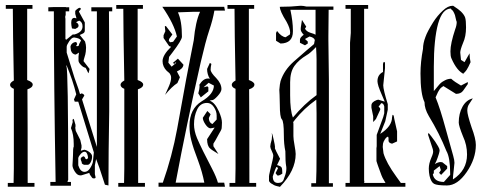

<svg xmlns="http://www.w3.org/2000/svg" viewBox="-20 -742 1927 763"><path d="M89 -387Q90 -262 90 -15H117V0H11V-15H34L35 -72V-389Q20 -395 20 -405Q20 -414 35 -422Q31 -626 31 -707H3V-722H109V-707H88V-424Q110 -416 110 -406Q110 -394 89 -387Z M316 -139Q309 -139 301 -130.5Q293 -122 291 -114V-85Q299 -59 316 -59Q328 -59 337 -72Q346 -85 349 -98L353 -136L291 -338H277L274 -347L283 -367Q270 -421 244 -484V-478Q251 -465 251 -27L249 -23Q249 -20 248 -19H262V-4H180V-19H201Q194 -421 194 -697H172V-713L195 -714H242V-713H255V-697H241V-683L239 -675L240 -667V-587L243 -584L269 -605H276Q308 -614 308 -637Q308 -654 295 -660Q293 -659 290.5 -658Q288 -657 286 -656Q284 -655 283 -652Q289 -651 291.5 -644Q294 -637 288 -632Q280 -627 279 -627L266 -629Q263 -642 263 -651Q263 -671 276 -671Q278 -671 284 -669L279 -687V-698Q279 -700 286 -705.5Q293 -711 296 -711Q301 -711 301 -707Q301 -704 297 -700.5Q293 -697 294 -695L317 -653V-620Q317 -615 314 -612Q311 -609 304.5 -606.5Q298 -604 297 -603L318 -577Q322 -564 322 -553Q322 -544 321 -537Q320 -530 319 -525.5Q318 -521 315.5 -513.5Q313 -506 312 -499L336 -468L332 -451Q330 -452 325.5 -462.5Q321 -473 319 -473Q311 -474 301.5 -484Q292 -494 292 -501V-518L294 -533L281 -525Q267 -526 262 -541L260 -556Q261 -564 267.5 -569.5Q274 -575 283 -575L287 -567L283 -561Q283 -557 290 -559Q295 -561 294 -566L302 -581Q298 -590 275 -593H274Q265 -593 255 -578Q245 -563 245 -556V-533L276 -433L292 -388L298 -368L305 -371Q315 -367 315 -362L306 -347L365 -158V-697H343V-713H426V-697H413Q414 -584 414 -356V-299Q411 -132 411 -5L397 -8L375 -75L362 -110L357 -85V-50L360 -37Q359 -33 354 -33Q350 -33 348 -34Q346 -35 343 -40L340 -44Q335 -51 335 -55L306 -46Q304 -45 299 -45Q287 -45 277.5 -60Q268 -75 268 -85Q268 -90 269 -102Q270 -114 270 -123Q270 -156 273 -159V-170Q273 -208 262 -233L269 -257L268 -266L273 -270L280 -246V-239Q280 -236 279 -235L281 -222L299 -186L304 -164V-155L301 -143L315 -147Q326 -145 336 -137Q346 -129 346 -120Q346 -108 340.5 -97.5Q335 -87 328 -87H315Q314 -87 312 -88Q303 -92 305 -97L301 -107V-114L307 -119L313 -121L318 -116Q318 -113 319 -112Q320 -112 322 -110Q327 -107 330 -116Q327 -139 316 -139Z M528 -387Q529 -262 529 -15H556V0H450V-15H473L474 -72V-389Q459 -395 459 -405Q459 -414 474 -422Q470 -626 470 -707H442V-722H548V-707H527V-424Q549 -416 549 -406Q549 -394 528 -387Z M860 -388Q860 -377 845 -360.5Q830 -344 823 -344H821L813 -342Q834 -335 850 -299Q862 -272 862 -255Q862 -247 861.5 -242Q861 -237 861 -234Q861 -231 859.5 -227.5Q858 -224 857 -222Q856 -220 853 -215Q850 -210 848 -206Q836 -183 828 -171V-161L848 -130Q844 -133 832 -140Q820 -147 815 -152Q803 -162 803 -189L833 -235Q819 -232 817 -232Q807 -232 796.5 -247.5Q786 -263 786 -274L804 -301L817 -288L810 -273Q810 -255 824 -249L841 -267V-283Q841 -300 830 -316.5Q819 -333 803 -333Q776 -333 763.5 -307Q751 -281 751 -248Q751 -222 763 -193Q782 -149 823 -71Q840 -38 846 -16H871L874 0H610V-16H627Q664 -121 684 -230Q729 -480 738 -521L750 -582Q757 -656 775 -695H745Q735 -695 716 -694Q697 -693 687 -693Q703 -660 703 -596Q703 -583 665 -533L652 -516L649 -493L662 -477L680 -492L679 -495L673 -488L667 -492L687 -509L709 -485Q708 -469 683 -458L695 -435L685 -412Q663 -398 636 -365L652 -401Q660 -420 660 -433Q660 -439 658 -443.5Q656 -448 654 -450.5Q652 -453 648 -456Q644 -459 643 -460Q626 -477 626 -499Q626 -523 660 -556L652 -559L630 -591V-602L637 -618L635 -637L639 -639L665 -605L652 -587L651 -579L657 -574L668 -576L683 -597Q672 -647 625 -715H871L874 -700H832Q826 -664 811 -620Q797 -578 778 -496Q721 -246 678 -16H792Q784 -58 767 -104Q747 -156 740 -185Q733 -212 733 -242Q733 -309 781 -339Q830 -368 830 -402L809 -413L789 -395L804 -399L808 -395V-379L778 -355L768 -371Q773 -389 773 -398Q773 -403 772 -405Q788 -430 806 -430Q811 -430 814 -429Q803 -446 803 -468L814 -492L820 -488Q817 -475 817 -465Q817 -454 839 -432Q860 -410 860 -388Z M970 -387Q971 -262 971 -15H998V0H892V-15H915L916 -72V-389Q901 -395 901 -405Q901 -414 916 -422Q912 -626 912 -707H884V-722H990V-707H969V-424Q991 -416 991 -406Q991 -394 970 -387Z M1144 -275Q1189 -329 1238 -364V-506Q1238 -521 1236 -555Q1212 -530 1199 -523Q1167 -504 1150 -480Q1133 -456 1133 -415V-363Q1133 -303 1144 -275ZM1092 -326Q1092 -349 1091 -365Q1090 -381 1090 -385Q1092 -410 1095 -420Q1109 -463 1147 -497Q1212 -554 1220 -560L1228 -567L1231 -583Q1228 -593 1210 -597L1192 -587L1203 -577V-569L1192 -562L1172 -572V-583Q1171 -592 1187 -604Q1175 -616 1175 -626Q1175 -633 1177.5 -646.5Q1180 -660 1180 -663L1197 -636L1192 -628Q1198 -617 1213 -612Q1230 -607 1234 -604V-703H1134Q1144 -656 1144 -621V-617Q1144 -570 1095 -569L1077 -580V-611L1081 -619Q1098 -596 1115 -594L1132 -605L1133 -613Q1133 -629 1119 -655Q1092 -698 1092 -715Q1138 -715 1173 -719H1177Q1185 -719 1198 -716H1305V-703H1286Q1285 -652 1285 -598V-583Q1285 -581 1287 -425V-146V-14H1303V0H1217V-14H1236Q1238 -48 1238 -139V-292Q1237 -319 1237 -346Q1188 -311 1152 -266Q1150 -263 1148 -260.5Q1146 -258 1145 -257V-256Q1146 -256 1146 -250V-201Q1146 -189 1150.5 -164.5Q1155 -140 1155 -130Q1155 -64 1093 0Q1092 1 1091 1V0Q1070 -4 1065 -9Q1052 -15 1049 -23V-37Q1048 -43 1054 -67Q1066 -114 1066 -123Q1066 -130 1060 -142Q1054 -154 1054 -160Q1054 -168 1060 -188Q1062 -203 1060 -214Q1062 -212 1067.5 -187.5Q1073 -163 1073 -157V-156Q1072 -155 1072 -154Q1072 -153 1074 -149Q1076 -145 1076.5 -143.5Q1077 -142 1078 -140L1093 -111L1081 -86Q1096 -82 1099 -76.5Q1102 -71 1102 -52Q1087 -42 1082 -45L1075 -54L1085 -74L1081 -78H1078L1073 -67L1064 -41Q1064 -15 1085 -15Q1090 -15 1093.5 -16Q1097 -17 1099 -18Q1101 -19 1103.5 -22Q1106 -25 1106.5 -26.5Q1107 -28 1109 -34Q1111 -40 1112 -42Q1118 -58 1118 -72Q1118 -80 1117 -83Q1114 -98 1114 -141Q1108 -169 1108 -205Q1108 -260 1100 -268Q1092 -276 1092 -326Z M1502 -487Q1502 -493 1506 -496Q1509 -496 1510 -492V-471L1503 -403Q1503 -386 1521 -328V-306L1511 -260L1491 -210Q1538 -240 1538 -276L1540 -286Q1545 -284 1545 -280Q1545 -277 1547 -269L1558 -220V-180L1538 -171Q1524 -174 1524 -183V-194L1522 -199Q1516 -198 1509.5 -188Q1503 -178 1502 -171L1501 -158L1504 -133Q1515 -95 1555 -40L1573 -15H1591V0H1353V-15H1370L1371 -525V-572L1374 -611V-707H1353V-722H1443V-707H1427V-25L1428 -21L1427 -15H1512L1504 -29Q1498 -37 1484 -78Q1483 -81 1481.5 -85Q1480 -89 1478.5 -94Q1477 -99 1476 -102V-153L1477 -161V-206L1503 -277L1507 -292V-319Q1504 -332 1495 -332Q1493 -329 1489.5 -324.5Q1486 -320 1484 -318H1485Q1491 -312 1491 -310V-306L1474 -269L1463 -257V-280L1456 -314V-323Q1456 -336 1476 -344Q1482 -346 1483 -346L1509 -338Q1505 -348 1497 -366Q1489 -384 1484 -399Q1480 -413 1480 -419Q1480 -445 1502 -456Z M1704 -380Q1706 -382 1716.5 -395Q1727 -408 1732 -412.5Q1737 -417 1748.5 -423Q1760 -429 1773 -429Q1786 -417 1812 -402L1839 -416V-408L1820 -381Q1811 -369 1792 -369L1742 -400Q1737 -397 1733 -393.5Q1729 -390 1725.5 -384.5Q1722 -379 1720.5 -376Q1719 -373 1715.5 -365Q1712 -357 1711 -355Q1729 -312 1752 -227L1781 -123Q1786 -105 1786 -95Q1786 -90 1783 -65.5Q1780 -41 1780 -34V-29Q1836 -65 1836 -128Q1836 -166 1820 -200Q1803 -242 1803 -255Q1803 -291 1818 -318Q1833 -345 1859 -351L1844 -328Q1837 -318 1837 -302Q1837 -287 1854 -236Q1871 -191 1871 -166Q1871 -111 1834.5 -58Q1798 -5 1756 -5Q1717 -5 1705 -11.5Q1693 -18 1687 -43Q1684 -57 1684 -72Q1684 -92 1694 -115Q1703 -135 1701 -143Q1700 -146 1700 -149L1681 -207L1683 -214Q1685 -212 1694.5 -199.5Q1704 -187 1709.5 -179Q1715 -171 1721 -160.5Q1727 -150 1727 -145Q1727 -140 1724 -130L1719 -115Q1714 -100 1708 -90Q1721 -98 1731 -98Q1733 -98 1735 -97.5Q1737 -97 1738 -97L1757 -82V-72L1733 -47L1725 -55L1732 -66L1727 -82L1704 -64V-54L1700 -49Q1706 -19 1744 -19L1769 -47V-52Q1769 -116 1754 -142Q1726 -212 1684 -281Q1667 -310 1667 -336Q1651 -368 1651 -450Q1651 -495 1661 -548Q1661 -570 1671 -596Q1678 -616 1701 -653Q1718 -680 1740 -700Q1760 -719 1778 -719H1781Q1804 -704 1812 -696Q1825 -683 1828.5 -672Q1832 -661 1832 -633Q1832 -597 1820 -571Q1809 -544 1809 -533L1812 -504L1826 -495L1846 -530Q1846 -511 1850 -495Q1833 -455 1821 -451L1825 -447Q1796 -459 1774 -510Q1770 -518 1770 -538Q1770 -569 1789 -626Q1795 -641 1795 -655Q1793 -659 1791 -669Q1789 -679 1788 -682Q1781 -701 1774 -704L1772 -708Q1738 -708 1721 -648Q1704 -586 1704 -477Z"/></svg>

Font: Bukvitsa
Style: Regular
Weight: 500
Foundry: Ponomar Technologies, Inc.
Version: Version 1.1